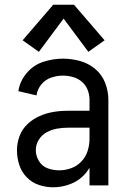

<svg xmlns="http://www.w3.org/2000/svg" viewBox="-20 -787 540 815"><path d="M145 -567 76 -616 206 -767H294L424 -616L355 -567L250 -708ZM206 8Q175 8 145 -2Q115 -12 93 -35Q71 -58 61.5 -88Q52 -118 52 -149Q52 -180 63 -209.5Q74 -239 97 -260.5Q120 -282 148.5 -294.5Q177 -307 207.5 -312Q238 -317 269 -317H360V-363Q360 -385 352 -405.5Q344 -426 327.5 -440Q311 -454 290 -460Q269 -466 247 -466Q222 -466 197 -457.5Q172 -449 155 -428Q138 -407 135 -382L58 -400Q64 -442 93 -476.5Q122 -511 163.5 -524.5Q205 -538 247 -538Q284 -538 320 -528Q356 -518 384.5 -494Q413 -470 426.5 -435Q440 -400 440 -363V0H360V-75Q353 -63 344 -52Q319 -22 282 -7Q245 8 206 8ZM360 -198V-245H269Q246 -245 222.5 -241Q199 -237 178 -225.5Q157 -214 144.5 -193.5Q132 -173 132 -149Q132 -125 145.5 -103Q159 -81 182.5 -72.5Q206 -64 231.5 -64Q257 -64 282 -73Q307 -82 325.5 -101.5Q344 -121 352 -146.5Q360 -172 360 -198Z"/></svg>

Font: Iosevka SS01
Style: Regular
Weight: 400
Monospace: yes
Designer: Belleve Invis
Foundry: Belleve Invis
Version: 2.3.3; ttfautohint (v1.8.3)